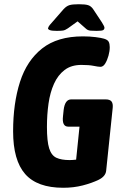

<svg xmlns="http://www.w3.org/2000/svg" viewBox="-20 -880 570 908"><path d="M279 8Q156 8 99 -57Q42 -122 42 -259Q42 -391 74.5 -492.5Q107 -594 179.5 -651Q252 -708 372 -708Q404 -708 431.5 -704.5Q459 -701 472 -697Q489 -692 494 -682.5Q499 -673 499 -657Q499 -638 493 -616.5Q487 -595 477.5 -579.5Q468 -564 455 -564Q445 -564 423 -568.5Q401 -573 365 -573Q317 -573 285.5 -549Q254 -525 235.5 -484Q217 -443 209.5 -390.5Q202 -338 202 -280Q202 -212 212.5 -178.5Q223 -145 246.5 -134Q270 -123 309 -123Q321 -123 340 -125L356 -281H303Q272 -281 278 -331L281 -360Q287 -410 317 -410H479Q500 -410 507.5 -400Q515 -390 513 -370L482 -72Q479 -46 447 -30Q414 -14 371 -3Q328 8 279 8ZM248 -734Q225 -734 216 -737.5Q207 -741 207 -746Q207 -748 210 -754Q213 -760 226 -774L281 -837Q294 -851 308 -855.5Q322 -860 353 -860Q383 -860 397 -855.5Q411 -851 421 -836L462 -774Q474 -755 474 -749Q474 -742 468.5 -738Q463 -734 437 -734Q422 -734 409 -735Q396 -736 388 -743L347 -779L301 -746Q288 -737 277.5 -735.5Q267 -734 248 -734Z"/></svg>

Font: Asap Condensed
Style: Bold Italic
Weight: 700
Width: 3
Italic angle: -6°
Designer: Pablo Cosgaya
Foundry: Omnibus-Type
Version: Version 3.001; ttfautohint (v1.8.4.7-5d5b)